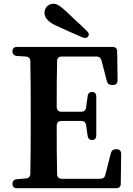

<svg xmlns="http://www.w3.org/2000/svg" viewBox="-20 -992 705 1019"><path d="M448 -799C454 -808 452 -817 441 -828C439 -829 438 -830 437 -832C434 -834 430 -838 423 -845L414 -854C399 -867 388 -878 376 -889C362 -903 346 -917 335 -928C299 -961 283 -972 264 -972C236 -972 216 -951 216 -924C216 -901 231 -877 280 -855C326 -834 372 -813 417 -794C431 -788 442 -790 448 -799ZM71 7H596C612 7 621 -1 621 -18L623 -175C623 -192 614 -200 598 -200H595C580 -200 572 -193 568 -178L539 -64C535 -49 526 -43 511 -43H308C292 -43 283 -52 283 -68C281 -150 281 -234 281 -325C281 -341 290 -350 306 -350H411C426 -350 435 -343 437 -327L445 -272C447 -256 456 -249 470 -249C484 -249 491 -258 491 -274V-479C491 -495 483 -504 470 -504C456 -504 447 -497 445 -481L437 -422C435 -406 426 -399 411 -399H306C290 -399 281 -408 281 -424C281 -508 281 -589 283 -667C283 -683 292 -692 308 -692H492C507 -692 515 -684 519 -670L547 -562C551 -547 560 -541 575 -541H579C595 -541 604 -549 604 -566L602 -718C602 -735 593 -743 577 -743H71C55 -743 46 -735 46 -720C46 -705 55 -696 70 -695L117 -692C132 -691 141 -682 141 -666C143 -576 143 -484 143 -393V-343C143 -252 143 -160 141 -71C141 -55 132 -46 117 -45L70 -41C55 -40 46 -31 46 -16C46 -1 55 7 71 7Z"/></svg>

Font: 寒蝉锦书宋Pro Soft
Style: Regular
Weight: 700
Designer: 寒蝉锦书宋{Warren} 思源宋体{Ryoko NISHIZUKA 西塚涼子 (kana & ideographs); Frank Grießhammer (Latin, Greek & Cyrillic); Wenlong ZHANG 
Foundry: Adobe & ChillType
Version: Version 2.000;Glyphs 3.1.1 (3135)